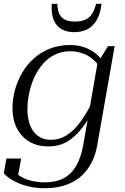

<svg xmlns="http://www.w3.org/2000/svg" viewBox="-23 -764 659 1015"><path d="M417 3 495 -445 504 -449 548 -520H583L491 4Q478 76 442 127Q406 178 348.5 204.5Q291 231 214 231Q163 231 120 219.5Q77 208 45.5 190Q14 172 -3 152L11 74H89L70 177Q61 176 55 172.5Q49 169 46 162Q43 155 42.5 146Q42 137 45 125Q53 146 77 163Q101 180 136.5 190Q172 200 214 200Q272 200 312.5 179Q353 158 379 114Q405 70 417 3ZM541 -403 521 -373Q506 -413 480 -439.5Q454 -466 420.5 -479.5Q387 -493 347 -493Q304 -493 268 -475.5Q232 -458 205 -427.5Q178 -397 159.5 -357.5Q141 -318 131.5 -273.5Q122 -229 122 -184Q122 -138 136 -102Q150 -66 177.5 -45.5Q205 -25 245 -25Q293 -25 332.5 -51Q372 -77 405.5 -124.5Q439 -172 470 -234L486 -213Q453 -144 416 -94Q379 -44 335 -17Q291 10 233 10Q174 10 131.5 -15.5Q89 -41 66 -86.5Q43 -132 43 -191Q43 -240 56 -288Q69 -336 94 -379Q119 -422 156 -455Q193 -488 241 -507Q289 -526 347 -526Q381 -526 411.5 -517.5Q442 -509 467 -492.5Q492 -476 511 -453.5Q530 -431 541 -403ZM370 -594Q407 -594 437 -608.5Q467 -623 487 -656Q507 -689 514 -744H485Q477 -712 463.5 -691Q450 -670 428 -660Q406 -650 374 -650Q338 -650 317.5 -661.5Q297 -673 289 -694Q281 -715 280 -744H251Q250 -739 250 -732.5Q250 -726 250 -721Q250 -682 263 -653.5Q276 -625 303 -609.5Q330 -594 370 -594Z"/></svg>

Font: Roboto Serif 120pt Expanded Light
Style: Italic
Weight: 300
Width: 7
Italic angle: -10°
Designer: Greg Gazdowicz
Foundry: Commercial Type
Version: Version 1.008